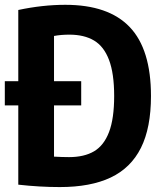

<svg xmlns="http://www.w3.org/2000/svg" viewBox="-21 -769 681 798"><path d="M606.5 -370Q606.5 -238 564.8 -154.5Q523 -71 439.2 -31.2Q355.5 8.5 227.5 8.5Q144 8.5 55 -1.5V-331H-1V-431.5H55V-727.5Q156 -749 250.5 -749Q430 -749 518.2 -656.5Q606.5 -564 606.5 -370ZM453.5 -370Q453.5 -463.5 432.2 -519.8Q411 -576 370 -600.5Q329 -625 267 -625Q232.5 -625 203.5 -619.5V-431.5H316.5V-331H203.5V-118Q237 -116 266 -116Q329 -116 370 -140.2Q411 -164.5 432.2 -220.2Q453.5 -276 453.5 -370Z"/></svg>

Font: Encode Sans Condensed
Style: Bold
Weight: 700
Width: 3
Designer: Multiple Designers
Foundry: Impallari Type
Version: Version 2.000